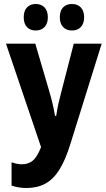

<svg xmlns="http://www.w3.org/2000/svg" viewBox="-20 -933 530 963"><path d="M112 10Q91 10 72 6.5Q53 3 38 -2V-119Q49 -115 62.5 -112Q76 -109 90 -109Q122 -109 144 -127Q166 -145 186 -195L10 -714H157L226 -479Q235 -449 242.5 -418Q250 -387 256 -352H262Q267 -387 273 -413Q279 -439 287 -470L350 -714H490L334 -214Q309 -132 278.5 -83Q248 -34 207.5 -12Q167 10 112 10ZM99 -846Q99 -879 115.5 -896Q132 -913 159 -913Q187 -913 203.5 -895.5Q220 -878 220 -846Q220 -815 203.5 -797.5Q187 -780 159 -780Q132 -780 115.5 -797Q99 -814 99 -846ZM280 -846Q280 -879 296.5 -896Q313 -913 341 -913Q369 -913 385.5 -895.5Q402 -878 402 -846Q402 -815 385.5 -797.5Q369 -780 341 -780Q313 -780 296.5 -797.5Q280 -815 280 -846Z"/></svg>

Font: Noto Sans ExtraCondensed
Style: Bold
Weight: 700
Width: 2
Designer: Monotype Design Team
Foundry: Monotype Imaging Inc.
Version: Version 2.013; ttfautohint (v1.8.4.7-5d5b)